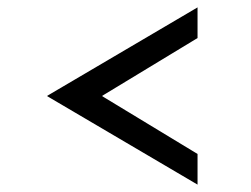

<svg xmlns="http://www.w3.org/2000/svg" viewBox="-20 -542 679 520"><path d="M515 -42V-125L256 -282L515 -439V-522L107 -282Z"/></svg>

Font: Charger Monospace
Style: Regular
Weight: 400
Designer: Jasper
Foundry: Cannot Into Space Fonts
Version: Version 0.980